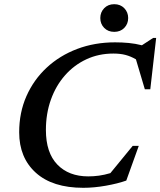

<svg xmlns="http://www.w3.org/2000/svg" viewBox="-20 -884 765 916"><path d="M582.5 -22.5Q541.5 -8 485 2Q428.5 12 377.5 12Q230.5 12 151 -59.8Q71.5 -131.5 71.5 -253Q71.5 -347 106.2 -425.5Q141 -504 203 -561.5Q265 -619 348.2 -650.5Q431.5 -682 529 -682Q562.5 -682 594 -679Q625.5 -676 657 -668L710.5 -703H725L697 -458H671L628.5 -601Q604.5 -615 579.2 -621.8Q554 -628.5 521 -628.5Q450.5 -628.5 391.8 -601Q333 -573.5 289.8 -524.2Q246.5 -475 222.8 -408.5Q199 -342 199 -264Q199 -155.5 253.5 -99Q308 -42.5 401 -42.5Q426.5 -42.5 452.2 -46Q478 -49.5 506.5 -58L613 -188H642ZM525 -732Q495.5 -732 477 -751Q458.5 -770 458.5 -798Q458.5 -825.5 477 -844.8Q495.5 -864 525 -864Q554.5 -864 573 -844.8Q591.5 -825.5 591.5 -798Q591.5 -770 573 -751Q554.5 -732 525 -732Z"/></svg>

Font: Newsreader Text SemiBold
Style: Italic
Weight: 600
Italic angle: -17°
Designer: Hugues Gentile
Foundry: Production Type
Version: Version 1.001